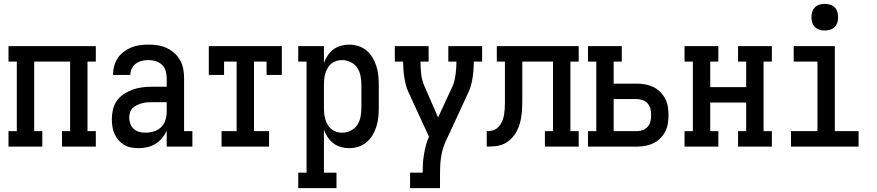

<svg xmlns="http://www.w3.org/2000/svg" viewBox="-20 -759 4540 994"><path d="M24 0V-80H67V-440H24V-520H476V-440H433V-80H476V0H301V-80H343V-440H157V-80H199V0Z M697 8Q678 8 658.5 4.5Q639 1 622.5 -9Q606 -19 593 -34Q580 -49 572.5 -66.5Q565 -84 562 -103.5Q559 -123 559 -142Q559 -168 565 -193Q571 -218 586 -238.5Q601 -259 622.5 -273Q644 -287 668 -295.5Q692 -304 717.5 -307Q743 -310 768 -310H843V-355Q843 -374 837.5 -392.5Q832 -411 818 -424Q804 -437 785.5 -442.5Q767 -448 749 -448Q731 -448 714.5 -444Q698 -440 684 -430Q670 -420 662.5 -404.5Q655 -389 655 -371H565V-372Q565 -394 571 -416.5Q577 -439 589.5 -458Q602 -477 620.5 -491Q639 -505 660 -513.5Q681 -522 703.5 -525Q726 -528 749 -528Q773 -528 796.5 -524.5Q820 -521 842 -511Q864 -501 882 -485Q900 -469 912 -448Q924 -427 928.5 -403Q933 -379 933 -355V-80H976V0H843V-83Q834 -62 819 -44Q804 -26 784.5 -14Q765 -2 742.5 3Q720 8 697 8ZM732 -72Q754 -72 776 -78.5Q798 -85 813.5 -100Q829 -115 836 -136.5Q843 -158 843 -180V-230H768Q755 -230 741.5 -229Q728 -228 715 -224.5Q702 -221 689.5 -215Q677 -209 667.5 -200Q658 -191 653.5 -178Q649 -165 649 -151Q649 -135 654.5 -119Q660 -103 672 -92Q684 -81 700 -76.5Q716 -72 732 -72Z M1127 0V-80H1205V-440H1140V-371H1061V-520H1439V-371H1360V-440H1295V-80H1373V0Z M1524 215V135H1567V-440H1524V-520H1657V-433Q1664 -453 1676.5 -471.5Q1689 -490 1706 -503Q1723 -516 1744 -522Q1765 -528 1787 -528Q1812 -528 1835.5 -520.5Q1859 -513 1877.5 -497.5Q1896 -482 1908.5 -461Q1921 -440 1928.5 -416.5Q1936 -393 1938.5 -368.5Q1941 -344 1941 -320V-200Q1941 -176 1938.5 -151.5Q1936 -127 1928.5 -103.5Q1921 -80 1908.5 -59Q1896 -38 1877.5 -22.5Q1859 -7 1835.5 0.5Q1812 8 1787 8Q1765 8 1744 2Q1723 -4 1706 -17Q1689 -30 1676.5 -48.5Q1664 -67 1657 -87V135H1722V215ZM1751 -72Q1774 -72 1795.5 -82.5Q1817 -93 1829.5 -112Q1842 -131 1846.5 -154Q1851 -177 1851 -200V-320Q1851 -343 1846.5 -366Q1842 -389 1829.5 -408Q1817 -427 1795.5 -437.5Q1774 -448 1751 -448Q1736 -448 1721.5 -443.5Q1707 -439 1695.5 -429.5Q1684 -420 1676.5 -407Q1669 -394 1664.5 -379.5Q1660 -365 1658.5 -350Q1657 -335 1657 -320V-200Q1657 -185 1658.5 -170Q1660 -155 1664.5 -140.5Q1669 -126 1676.5 -113Q1684 -100 1695.5 -90.5Q1707 -81 1721.5 -76.5Q1736 -72 1751 -72Z M2103 215V135H2168Q2168 111 2169.5 87.5Q2171 64 2175 40.5Q2179 17 2185 -6.5Q2191 -30 2201 -51L2165 -129L2095 -281Q2086 -300 2081 -319.5Q2076 -339 2073 -359Q2070 -379 2068.5 -399.5Q2067 -420 2067 -440H2024V-520H2199V-440H2157Q2157 -408 2160.5 -376Q2164 -344 2177 -314L2248 -151L2324 -315Q2330 -329 2333.5 -345Q2337 -361 2339 -376.5Q2341 -392 2342 -408Q2343 -424 2343 -440H2301V-520H2476V-440H2433Q2433 -420 2431.5 -399.5Q2430 -379 2427 -359Q2424 -339 2419 -319.5Q2414 -300 2405 -281L2286 -24Q2277 -4 2271.5 16.5Q2266 37 2263 57.5Q2260 78 2259 99Q2258 120 2258 141V215Z M2500 0V-80Q2514 -80 2528 -83Q2542 -86 2553 -95Q2564 -104 2571.5 -116Q2579 -128 2583.5 -141Q2588 -154 2590 -168Q2592 -182 2593 -196.5Q2594 -211 2594 -225Q2594 -239 2594 -253V-440H2552V-520H2976V-440H2933V-80H2976V0H2801V-80H2843V-440H2684V-261Q2684 -237 2683.5 -214Q2683 -191 2680.5 -168Q2678 -145 2672 -122.5Q2666 -100 2655 -79.5Q2644 -59 2627.5 -42Q2611 -25 2590.5 -15Q2570 -5 2546.5 -2.5Q2523 0 2500 0Z M3024 0V-80H3067V-440H3024V-520H3199V-440H3157V-326H3278Q3300 -326 3321.5 -322Q3343 -318 3362.5 -308.5Q3382 -299 3398 -283Q3414 -267 3424 -247.5Q3434 -228 3437.5 -206.5Q3441 -185 3441 -163Q3441 -141 3437.5 -119.5Q3434 -98 3424 -78Q3414 -58 3398 -42.5Q3382 -27 3362.5 -17.5Q3343 -8 3321.5 -4Q3300 0 3278 0ZM3278 -80Q3293 -80 3308.5 -86Q3324 -92 3334 -104Q3344 -116 3347.5 -131.5Q3351 -147 3351 -163Q3351 -179 3347.5 -194.5Q3344 -210 3334 -222Q3324 -234 3308.5 -240Q3293 -246 3278 -246H3157V-80Z M3524 0V-80H3567V-440H3524V-520H3699V-440H3657V-308H3843V-440H3801V-520H3976V-440H3933V-80H3976V0H3801V-80H3843V-228H3657V-80H3699V0Z M4075 0V-80H4212V-440H4089V-520H4302V-80H4425V0ZM4250 -601Q4236 -601 4222.5 -605Q4209 -609 4199 -619Q4189 -629 4185 -642.5Q4181 -656 4181 -670Q4181 -684 4185 -697.5Q4189 -711 4199 -721Q4209 -731 4222.5 -735Q4236 -739 4250 -739Q4264 -739 4277.5 -735Q4291 -731 4301 -721Q4311 -711 4315 -697.5Q4319 -684 4319 -670Q4319 -656 4315 -642.5Q4311 -629 4301 -619Q4291 -609 4277.5 -605Q4264 -601 4250 -601Z"/></svg>

Font: Iosevka Curly Slab Medium
Style: Regular
Weight: 500
Monospace: yes
Designer: Belleve Invis
Foundry: Belleve Invis
Version: Version 22.1.2; ttfautohint (v1.8.4)